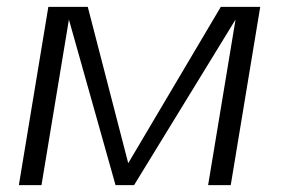

<svg xmlns="http://www.w3.org/2000/svg" viewBox="-20 -540 840 560"><path d="M371 0H317L181 -483L101 0H35L121 -520H236L354 -64L624 -520H739L653 0H587L667 -483Z"/></svg>

Font: Iosevka Aile Light
Style: Italic
Weight: 300
Italic angle: -9°
Designer: Belleve Invis
Foundry: Belleve Invis
Version: Version 31.1.0; ttfautohint (v1.8.4)